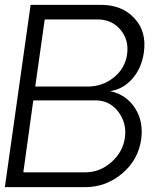

<svg xmlns="http://www.w3.org/2000/svg" viewBox="-38 -770 659 790"><path d="M415 -395Q481 -381 517 -326Q553 -271 543 -197Q531 -112 464.5 -56Q398 0 313 0H-18L88 -750H378Q464 -750 515 -695Q566 -640 554 -555Q545 -490 507 -446.5Q469 -403 415 -395ZM485 -547Q493 -606 457.5 -648Q422 -690 363 -690H146L107 -414H324Q384 -414 430.5 -451.5Q477 -489 485 -547ZM314 -61Q373 -61 420.5 -103Q468 -145 476 -204Q484 -264 448.5 -310.5Q413 -357 355 -357H99L58 -61Z"/></svg>

Font: Oakes Grotesk Light
Style: Italic
Weight: 300
Italic angle: -8°
Designer: Samuel Oakes
Foundry: Samuel Oakes
Version: Version 1.000;PS 001.000;hotconv 1.0.88;makeotf.lib2.5.64775